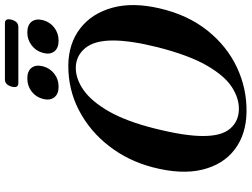

<svg xmlns="http://www.w3.org/2000/svg" viewBox="-141 -869 1022 780"><g transform="rotate(-90 370.0 -479.0)"><path d="M496.5 -712.5Q584 -711 644.8 -664Q705.5 -617 728.5 -534Q751.5 -451 726 -341.5Q699.5 -227 636 -147.5Q572.5 -68 486.2 -27.5Q400 13 304.5 11.5Q214 10 152.8 -36.5Q91.5 -83 70.8 -168Q50 -253 80.5 -370Q106.5 -469.5 166.8 -547.2Q227 -625 312 -669.2Q397 -713.5 496.5 -712.5ZM315.5 -19.5Q360.5 -18.5 406.2 -48Q452 -77.5 493.8 -149.8Q535.5 -222 568 -349Q582.5 -407 589 -451.8Q595.5 -496.5 595.5 -530.5Q595.5 -606.5 564.8 -643.5Q534 -680.5 488 -682Q441.5 -683.5 394.5 -650.8Q347.5 -618 307 -546.8Q266.5 -475.5 238 -361.5Q222 -297.5 214.8 -249.8Q207.5 -202 207.5 -167Q207 -91 236.8 -55.8Q266.5 -20.5 315.5 -19.5ZM407.5 -752Q378 -752 364.5 -769.5Q351 -787 358 -815Q365.5 -844 388.2 -861.5Q411 -879 441.5 -879Q471.5 -879 484.8 -861.5Q498 -844 490.5 -815Q483 -787 460.5 -769.5Q438 -752 407.5 -752ZM594.5 -752Q564.5 -752 551 -769.5Q537.5 -787 545 -815Q552.5 -843.5 575.5 -861.2Q598.5 -879 628 -879Q658.5 -879 672 -861.5Q685.5 -844 678 -815Q670.5 -787 647.8 -769.5Q625 -752 594.5 -752ZM408 -942.5Q415.5 -970 437.5 -970H665.5Q687 -970 680 -943Q672.5 -915.5 650.5 -915.5H422.5Q401 -915.5 408 -942.5Z"/></g></svg>

Font: Fraunces 72pt S000 SemiBold
Style: Italic
Weight: 600
Italic angle: -16°
Version: Version 1.000; ttfautohint (v1.8.3)